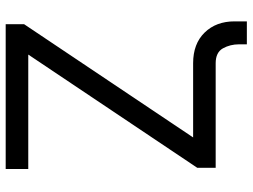

<svg xmlns="http://www.w3.org/2000/svg" viewBox="-125 -642 875 665"><g transform="rotate(-90 312.5 -309.5)"><path d="M571 108H491.5V81Q491.5 50.1 477.5 25Q463.4 0 426.1 0H63.9V-63.9L456 -649.1H59.7V-727.3H561.1V-663.4L169 -78.1H426.1Q493.3 -78.1 532.1 -38.4Q571 1.4 571 65.3Z"/></g></svg>

Font: Linik Sans
Style: Regular
Weight: 400
Designer: Rasmus Andersson (font), Marc Monis (original base), Kil Hyung-jin (Pretendard portions), Cristiano Sobral (main changes
Foundry: rsms
Version: Version 3.018;May 31, 2022;FontCreator 14.0.0.2814 64-bit; t